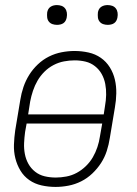

<svg xmlns="http://www.w3.org/2000/svg" viewBox="-20 -729 540 757"><path d="M199 8Q171 8 144 2Q117 -4 95.5 -19Q74 -34 60.5 -56.5Q47 -79 40.5 -105Q34 -131 35 -159Q36 -187 40 -215L60 -335Q64 -361 72.5 -386Q81 -411 95 -433.5Q109 -456 129 -475Q149 -494 173 -506Q197 -518 223 -523Q249 -528 274 -528Q302 -528 329 -522Q356 -516 377.5 -501Q399 -486 413 -463.5Q427 -441 433 -415Q439 -389 438.5 -361Q438 -333 433 -305L413 -185Q409 -159 401 -134Q393 -109 378.5 -86.5Q364 -64 344 -45Q324 -26 300 -14Q276 -2 250 3Q224 8 199 8ZM91 -278H389L394 -311Q398 -333 398.5 -355Q399 -377 395 -398Q391 -419 381 -437Q371 -455 354.5 -468Q338 -481 317.5 -486Q297 -491 274 -491Q254 -491 232.5 -487Q211 -483 191 -472.5Q171 -462 155 -446Q139 -430 128 -411Q117 -392 110 -371Q103 -350 99 -329ZM200 -29Q220 -29 241.5 -33Q263 -37 282.5 -47.5Q302 -58 318.5 -74Q335 -90 346 -109Q357 -128 364 -149Q371 -170 374 -191L383 -242H85L79 -209Q76 -187 75 -165Q74 -143 78 -122Q82 -101 92 -83Q102 -65 118.5 -52Q135 -39 156 -34Q177 -29 200 -29ZM405 -631Q395 -631 386.5 -634Q378 -637 372.5 -644Q367 -651 366 -660.5Q365 -670 366 -680Q367 -686 370 -692Q373 -698 379 -702Q385 -706 391.5 -707.5Q398 -709 404 -709Q414 -709 422.5 -706Q431 -703 436.5 -696Q442 -689 443.5 -679.5Q445 -670 443 -660Q442 -654 439 -648Q436 -642 430.5 -638Q425 -634 418 -632.5Q411 -631 405 -631ZM205 -631Q195 -631 186.5 -634Q178 -637 172.5 -644Q167 -651 166 -660.5Q165 -670 166 -680Q167 -686 170 -692Q173 -698 179 -702Q185 -706 191.5 -707.5Q198 -709 204 -709Q214 -709 222.5 -706Q231 -703 236.5 -696Q242 -689 243.5 -679.5Q245 -670 243 -660Q242 -654 239 -648Q236 -642 230.5 -638Q225 -634 218 -632.5Q211 -631 205 -631Z"/></svg>

Font: Iosevka Term Curly XLt Obl
Style: Regular
Weight: 200
Italic angle: -9°
Designer: Belleve Invis
Foundry: Belleve Invis
Version: Version 32.3.0